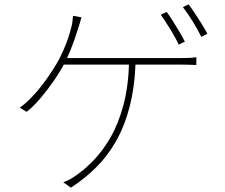

<svg xmlns="http://www.w3.org/2000/svg" viewBox="-20 -826 1040 886"><path d="M749 -771Q762 -754 777 -730Q792 -706 807 -681Q822 -656 833 -634L805 -620Q791 -650 766.5 -690Q742 -730 722 -758ZM850 -806Q864 -788 880 -763.5Q896 -739 911.5 -714.5Q927 -690 937 -670L909 -656Q892 -690 869 -727.5Q846 -765 824 -793ZM356 -746Q352 -731 347.5 -716.5Q343 -702 338 -687Q332 -667 324 -644Q316 -621 305.5 -595Q295 -569 280 -539Q261 -501 230.5 -456.5Q200 -412 166.5 -372.5Q133 -333 103 -310L71 -329Q98 -348 125.5 -376.5Q153 -405 177.5 -437.5Q202 -470 221.5 -500.5Q241 -531 253 -553Q274 -594 287.5 -630.5Q301 -667 308 -696Q312 -710 314 -723.5Q316 -737 317 -753ZM263 -558Q273 -558 305 -558Q337 -558 384 -558Q431 -558 484.5 -558Q538 -558 591.5 -558Q645 -558 690.5 -558Q736 -558 766 -558Q796 -558 803 -558Q821 -558 844 -558.5Q867 -559 886 -562V-526Q867 -527 843.5 -527.5Q820 -528 803 -528Q795 -528 756 -528Q717 -528 659.5 -528Q602 -528 537 -528Q472 -528 412.5 -528Q353 -528 310 -528Q267 -528 253 -528ZM606 -545Q602 -425 578 -333Q554 -241 514 -172Q474 -103 421.5 -51.5Q369 0 307 40L272 15Q288 10 306 -0.5Q324 -11 340 -23Q375 -48 414.5 -89Q454 -130 490 -192Q526 -254 549.5 -341Q573 -428 576 -546Z"/></svg>

Font: Noto Sans KR Thin
Style: Regular
Weight: 100
Designer: Ryoko NISHIZUKA 西塚涼子 (kana, bopomofo & ideographs); Paul D. Hunt (Latin, Greek & Cyrillic); Sandoll Communications 산돌커뮤니
Foundry: Adobe
Version: Version 2.004-H2;hotconv 1.0.118;makeotfexe 2.5.65603